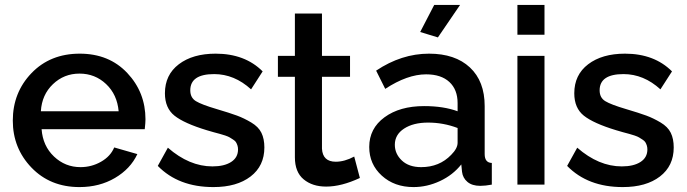

<svg xmlns="http://www.w3.org/2000/svg" viewBox="-20 -750 2789 780"><path d="M303 10Q184 10 108 -69Q32 -148 32 -260Q32 -374 108 -453Q184 -532 304 -532Q423 -532 497 -453.5Q571 -375 571 -265Q571 -252 568 -225H149Q154 -157 199.5 -114Q245 -71 307 -71Q352 -71 390.5 -93Q429 -115 444 -151L538 -124Q510 -64 447 -27Q384 10 303 10ZM146 -298H462Q456 -366 411 -408.5Q366 -451 303 -451Q240 -451 195 -408Q150 -365 146 -298Z M847 10Q705 10 621 -76L662 -150Q749 -74 843 -74Q891 -74 919 -92Q947 -110 947 -143Q947 -152 944.5 -159.5Q942 -167 938.5 -172.5Q935 -178 927 -183Q919 -188 913.5 -191.5Q908 -195 895 -199.5Q882 -204 873.5 -206Q865 -208 847.5 -213Q830 -218 820 -221Q728 -249 689 -280Q650 -311 650 -371Q650 -446 706.5 -489Q763 -532 856 -532Q975 -532 1047 -460L1000 -387Q932 -449 850 -449Q753 -449 753 -383Q753 -353 776 -339Q799 -325 860 -307Q914 -291 942.5 -280.5Q971 -270 1000.5 -252.5Q1030 -235 1042 -210.5Q1054 -186 1054 -151Q1054 -76 998 -33Q942 10 847 10Z M1442 -27Q1367 8 1305 8Q1249 8 1213.5 -21.5Q1178 -51 1178 -111V-438H1109V-523H1178V-695H1288V-523H1402V-438H1288V-146Q1291 -93 1344 -93Q1380 -93 1419 -114Z M1759 -598 1687 -620 1744 -730H1849ZM1480 -153Q1480 -228 1542 -273.5Q1604 -319 1703 -319Q1782 -319 1839 -298V-331Q1839 -386 1805.5 -417Q1772 -448 1711 -448Q1635 -448 1545 -389L1508 -463Q1611 -532 1723 -532Q1829 -532 1889 -476Q1949 -420 1949 -319V-124Q1949 -89 1978 -88V0Q1952 5 1931 5Q1898 5 1879 -11Q1860 -27 1857 -52L1854 -82Q1820 -39 1767.5 -14.5Q1715 10 1660 10Q1582 10 1531 -36.5Q1480 -83 1480 -153ZM1813 -121Q1839 -147 1839 -170V-230Q1781 -252 1719 -252Q1659 -252 1621.5 -227.5Q1584 -203 1584 -162Q1584 -125 1612.5 -98Q1641 -71 1691 -71Q1765 -71 1813 -121Z M2082 -609V-730H2192V-609ZM2082 0V-523H2192V0Z M2510 10Q2368 10 2284 -76L2325 -150Q2412 -74 2506 -74Q2554 -74 2582 -92Q2610 -110 2610 -143Q2610 -152 2607.5 -159.5Q2605 -167 2601.5 -172.5Q2598 -178 2590 -183Q2582 -188 2576.5 -191.5Q2571 -195 2558 -199.5Q2545 -204 2536.5 -206Q2528 -208 2510.5 -213Q2493 -218 2483 -221Q2391 -249 2352 -280Q2313 -311 2313 -371Q2313 -446 2369.5 -489Q2426 -532 2519 -532Q2638 -532 2710 -460L2663 -387Q2595 -449 2513 -449Q2416 -449 2416 -383Q2416 -353 2439 -339Q2462 -325 2523 -307Q2577 -291 2605.5 -280.5Q2634 -270 2663.5 -252.5Q2693 -235 2705 -210.5Q2717 -186 2717 -151Q2717 -76 2661 -33Q2605 10 2510 10Z"/></svg>

Font: Raleway-v4020 SemiBold
Style: Regular
Weight: 600
Designer: Matt McInerney, Pablo Impallari, Rodrigo Fuenzalida
Foundry: Matt McInerney, Pablo Impallari, Rodrigo Fuenzalida
Version: Version 4.020;PS 004.020;hotconv 1.0.88;makeotf.lib2.5.64775